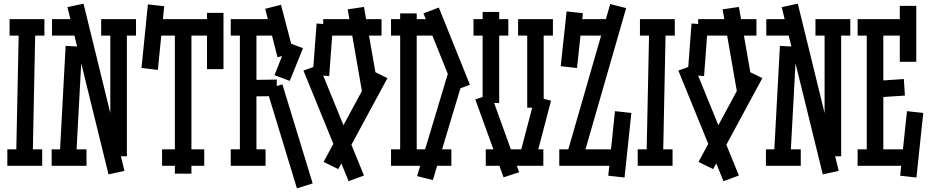

<svg xmlns="http://www.w3.org/2000/svg" viewBox="-20 -904 5069 1047"><path d="M67.9 -40 83 -769 172.9 -767.1 158.2 -38.1ZM32.2 -799.8H222.2V-710H32.2ZM20 -89.8H210V0H20Z M671.9 -762.2V-51.8H581.5V-762.2ZM427.7 -648.9 394.5 -32.2 304.7 -37.1 337.9 -653.8ZM571.8 46.9 347.7 -865.2 435.5 -883.8 658.7 27.8ZM721.7 -710H531.7V-799.8H721.7ZM451.7 0H261.7V-89.8H451.7ZM434.6 -710H263.7V-799.8H434.6Z M933.6 43V-765.1H1023.9V43ZM863.8 -89.8H1093.8V0H863.8ZM816.9 -799.8H1171.9V-710H816.9ZM1108.9 -526.9V-834H1198.7V-526.9ZM751.5 -533.2 786.6 -879.9 875.5 -870.1 840.8 -522.9Z M1288.1 -35.2V-765.1H1378.4V-35.2ZM1238.3 -89.8H1428.2V0H1238.3ZM1238.3 -799.8H1497.1V-710H1238.3ZM1331.1 -467.8 1489.3 -470.2V-379.9L1331.1 -377.9ZM1477.1 -494.1 1547.4 -672.9 1632.3 -641.1 1560.1 -462.9ZM1434.1 -418.9 1520 -443.8 1685.1 96.2 1599.1 123ZM1426.3 -856 1512.2 -877.9 1581.1 -615.2 1493.2 -591.8Z M1953.6 -407.2 1876 -853 1964.8 -866.2 2043 -419.9ZM1880.9 84 1634.8 -519 1718.8 -549.8 1964.8 53.2ZM1824.7 18.1 1744.6 -21 2012.7 -517.1 2092.8 -478ZM1742.7 -799.8H2060.5V-710H1742.7ZM1685.5 -497.1 1706.5 -775.9 1795.9 -769 1774.9 -488.8Z M2162.1 -35.2V-831.1H2252.4V-35.2ZM2112.3 -89.8H2441.4V0H2112.3ZM2112.3 -799.8H2374.5V-710H2112.3ZM2458.5 -410.2 2289.1 -831.1 2373 -862.8 2542.5 -441.9ZM2340.3 78.1 2254.4 56.2 2422.4 -502.9 2508.3 -481Z M2657.2 -390.1 2811 35.2 2726.1 63 2571.8 -361.8ZM2942.9 0H2628.9V-89.8H2942.9ZM2984.9 -355 2900.9 -34.2 2814 -57.1 2897.9 -377ZM2611.8 -342.8V-838.9H2702.1V-342.8ZM2562 -799.8H2752V-710H2562ZM2805.2 -799.8H2995.1V-710H2805.2ZM2855 -316.9V-765.1H2944.8V-316.9Z M3029.8 -89.8H3347.7V0H3029.8ZM3090.8 -799.8H3324.7V-710H3090.8ZM3037.6 -543 3069.8 -841.8 3158.7 -832 3126.5 -533.2ZM3153.8 -23.9 3066.4 -45.9 3307.6 -881.8 3394.5 -859.9ZM3296.9 54.2 3333.5 -297.9 3422.9 -288.1 3385.7 64Z M3505.4 -40 3520.5 -769 3610.4 -767.1 3595.7 -38.1ZM3469.7 -799.8H3659.7V-710H3469.7ZM3457.5 -89.8H3647.5V0H3457.5Z M3998 -407.2 3920.4 -853 4009.3 -866.2 4087.4 -419.9ZM3925.3 84 3679.2 -519 3763.2 -549.8 4009.3 53.2ZM3869.1 18.1 3789.1 -21 4057.1 -517.1 4137.2 -478ZM3787.1 -799.8H4105V-710H3787.1ZM3730 -497.1 3751 -775.9 3840.3 -769 3819.3 -488.8Z M4566.9 -762.2V-51.8H4476.6V-762.2ZM4322.8 -648.9 4289.6 -32.2 4199.7 -37.1 4232.9 -653.8ZM4466.8 46.9 4242.7 -865.2 4330.6 -883.8 4553.7 27.8ZM4616.7 -710H4426.8V-799.8H4616.7ZM4346.7 0H4156.7V-89.8H4346.7ZM4329.6 -710H4158.7V-799.8H4329.6Z M4706.5 -35.2V-765.1H4796.9V-35.2ZM4656.7 -89.8H4946.8V0H4656.7ZM4656.7 -799.8H4940.9V-710H4656.7ZM4886.7 -566.9V-872.1H4976.6V-566.9ZM4888.7 54.2 4925.8 -297.9 5014.6 -288.1 4977.5 64ZM4746.6 -461.9 4908.7 -473.1 4914.6 -382.8 4752.9 -372.1Z"/></svg>

Font: Opir
Style: Regular
Weight: 400
Designer: Maksym Kobuzan
Version: Version 1.000;FEAKit 1.0